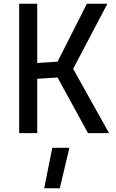

<svg xmlns="http://www.w3.org/2000/svg" viewBox="-20 -708 616 1021"><path d="M82 0ZM286 -296 178 -289V0H82V-688H178V-373L286 -380L442 -688H551L369 -342L560 0H448ZM258 78H349L298 293H215Z"/></svg>

Font: Cairo SemiBold
Style: Regular
Weight: 600
Designer: Mohamed Gaber, the designers of Titillium
Foundry: Kief Type Foundry
Version: Version 2.009; ttfautohint (v1.5.33-1714) -l 8 -r 50 -G 200 